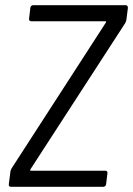

<svg xmlns="http://www.w3.org/2000/svg" viewBox="-20 -720 513 740"><path d="M22 0H378C384 0 388 -4 389 -10L394 -52C395 -58 392 -62 386 -62H99C96 -62 96 -65 97 -67L462 -630C465 -635 466 -639 467 -643L473 -690C473 -696 470 -700 464 -700H108C102 -700 98 -696 97 -690L92 -648C91 -642 95 -638 101 -638H387C390 -638 389 -636 388 -633L24 -70C22 -65 20 -61 20 -57L14 -10C13 -4 16 0 22 0Z"/></svg>

Font: Barlow Semi Condensed
Style: Italic
Weight: 400
Width: 4
Italic angle: -7°
Designer: Jeremy Tribby
Foundry: Tribby Type
Version: Version 1.422;hotconv 1.0.109;makeotfexe 2.5.65596